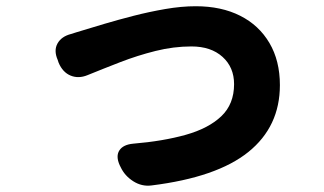

<svg xmlns="http://www.w3.org/2000/svg" viewBox="-20 -555 1040 616"><path d="M165 -363Q152 -393 164.5 -415.5Q177 -438 208 -446Q214 -448 227 -452Q240 -456 247 -458Q273 -466 315 -478.5Q357 -491 407.5 -504Q458 -517 510 -526Q562 -535 608 -535Q690 -535 750.5 -504.5Q811 -474 844.5 -417Q878 -360 878 -282Q878 -149 777 -67.5Q676 14 466 40Q435 44 407.5 26.5Q380 9 367 -19L364 -25Q351 -54 363 -72.5Q375 -91 407 -94Q503 -102 576 -122.5Q649 -143 690 -182Q731 -221 731 -285Q731 -339 694 -372.5Q657 -406 594 -406Q537 -406 479 -391.5Q421 -377 365.5 -355.5Q310 -334 261 -314Q232 -302 206.5 -312.5Q181 -323 168 -354Z"/></svg>

Font: Chiron GoRound TC EB
Style: Regular
Weight: 700
Designer: Ryoko NISHIZUKA 西塚涼子 (kana, bopomofo & ideographs); Paul D. Hunt (Latin, Greek & Cyrillic); Sandoll Communications 산돌커뮤니
Foundry: Adobe
Version: Version 1.000;hotconv 1.1.1;makeotfexe 2.6.0